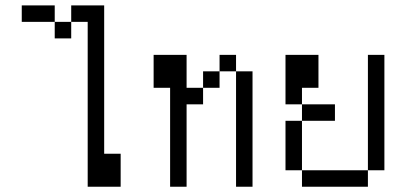

<svg xmlns="http://www.w3.org/2000/svg" viewBox="-20 -708 1540 728"><path d="M312.5 -625Q312.5 -625 312.5 0H437.5Q437.5 0 437.5 -125H375V-687.5H250V-625H187.5V-562.5H250V-625ZM187.5 -625V-687.5H62.5V-625Z M625 -375Q625 -375 625 0H687.5V-312.5H750V-375H687.5Q687.5 -375 687.5 -500H562.5Q562.5 -500 562.5 -375ZM875 -437.5V0H937.5V-437.5ZM750 -375H812.5V-437.5H750ZM812.5 -437.5H875V-500H812.5Z M1250 -250V-312.5H1125V-250H1062.5V-62.5H1125V0H1375V-62.5H1125V-250ZM1375 -62.5H1437.5V-500H1375ZM1125 -312.5V-375H1187.5Q1187.5 -375 1187.5 -500H1062.5V-312.5Z"/></svg>

Font: BFUnifontExMono
Style: Regular
Weight: 500
Version: Version 15.0.06